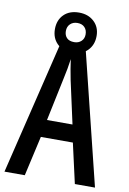

<svg xmlns="http://www.w3.org/2000/svg" viewBox="-95 -929 662 986"><g transform="rotate(10 236.0 -435.5)"><path d="M367 0 320 -208H153L106 0H0L173 -714H296L472 0ZM253 -522Q247 -553 242.5 -578.5Q238 -604 235 -628Q232 -605 227 -577Q222 -549 216 -523L169 -299H302ZM236 -662Q186 -662 157 -691Q128 -720 128 -766Q128 -813 157 -842Q186 -871 236 -871Q284 -871 314.5 -842.5Q345 -814 345 -768Q345 -721 315.5 -691.5Q286 -662 236 -662ZM237 -717Q259 -717 273.5 -730.5Q288 -744 288 -766Q288 -789 274.5 -803Q261 -817 237 -817Q214 -817 199.5 -803Q185 -789 185 -766Q185 -744 198 -730.5Q211 -717 237 -717Z"/></g></svg>

Font: Noto Sans Gujarati UI ExtraCondensed Medium
Style: Regular
Weight: 500
Width: 2
Designer: Jelle Bosma - Monotype Design Team, Universal Thirst
Foundry: Monotype Imaging Inc.
Version: Version 2.106; ttfautohint (v1.8.4.7-5d5b)